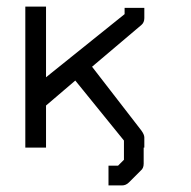

<svg xmlns="http://www.w3.org/2000/svg" viewBox="-20 -498 580 584"><path d="M120 -177V-49H57V-478H120V-263L359 -455V-474H419V-443Q419 -429.5 410 -422L260 -295L410 -101Q419 -88.5 419 -80V-49H417V0Q417 14 408 21L372 57Q363 66 351 66H310V36V6H339L357 -12V-70.5L209 -253Z"/></svg>

Font: 3270 Nerd Font Mono
Style: Regular
Weight: 400
Monospace: yes
Version: Version 3.0.1;Nerd Fonts 3.0.0